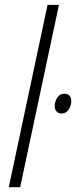

<svg xmlns="http://www.w3.org/2000/svg" viewBox="-20 -780 317 800"><path d="M16.6 0 178.2 -759.8H225.6L64 0ZM237.3 -307.1Q224.1 -307.1 216.1 -315.2Q208 -323.2 208 -337.9Q208 -356.4 218.5 -373Q229 -389.6 248.5 -389.6Q258.3 -389.6 264.4 -386Q270.5 -382.3 273.7 -375.5Q276.9 -368.7 276.9 -359.4Q276.9 -339.8 266.1 -323.5Q255.4 -307.1 237.3 -307.1Z"/></svg>

Font: Open Sans SemiCondensed Light
Style: Italic
Weight: 300
Width: 4
Italic angle: -12°
Designer: Monotype Design Team
Foundry: Monotype Imaging Inc.
Version: Version 3.000